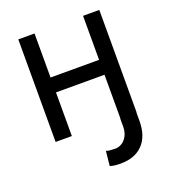

<svg xmlns="http://www.w3.org/2000/svg" viewBox="-135 -628 823 933"><g transform="rotate(-20 276.5 -161.5)"><path d="M329.1 207Q313 207 300.5 205.6Q288.1 204.1 274.4 200.2L282.2 124Q288.1 127.4 302.7 128.7Q317.4 129.9 329.1 129.9Q348.1 129.9 364.7 119.1Q381.3 108.4 391.4 88.4Q401.4 68.4 401.4 42V0H402.3V-225.6H151.4V0H67.4V-530.3H151.4V-302.7H402.3V-530.3H486.3V0H485.4V42Q485.4 121.6 444.3 164.3Q403.3 207 329.1 207Z"/></g></svg>

Font: Pretendard
Style: Regular
Weight: 400
Designer: Base glyphs from Inter by Rasmus Andersson; Hangeul glyphs from Noto Sans CJK(Source Han Sans) by Jang Soo-young and Kan
Foundry: Kil Hyung-jin
Version: Version 1.309